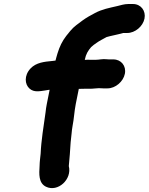

<svg xmlns="http://www.w3.org/2000/svg" viewBox="-20 -770 760 981"><path d="M411.2 -316.5H440.2C457.6 -316.5 472 -319.4 485.2 -319.5C491.5 -318.9 499.9 -318.5 506.6 -318.5H529.6C569.9 -318.5 610 -353.2 618 -393C626 -433 599.2 -466.5 559.1 -466.5H536.1C532.1 -466.5 527.6 -466.8 522.9 -467.4C505.2 -469.7 485.6 -464.5 469.7 -464.5H442.1C433.9 -465 423.5 -464.9 413.1 -464.1C413.2 -464.4 413.3 -464.7 413.3 -465C419.2 -494.5 430.2 -511.4 446 -529.8C452.6 -536.6 462.5 -543.4 474.1 -551.4C488 -561.7 506.2 -570.1 524.4 -580.6C546.2 -587.2 579.8 -592.7 609.1 -601.5H630.1C670.1 -601.5 710.3 -635 718.3 -675C726.2 -714.8 699.9 -749.5 659.6 -749.5H635.6C614.9 -749.5 595.9 -743 579.5 -739.1C536.9 -729 502.6 -723.5 463.9 -702.7C441 -690.5 423.6 -681.3 401.6 -665.4C380.4 -649 358.3 -635.4 339.6 -612.6L318.3 -586.3C297.2 -558.7 284.8 -532.6 273.8 -497.3L267.4 -475.1C266 -470.3 264.8 -465.8 263.6 -460.5C258.3 -459.7 248.4 -458.5 247.5 -458.5C247.2 -458.5 246.7 -458.5 246.3 -458.4C208.5 -454.7 165 -451.3 135.7 -419.9C102.6 -384.3 105.9 -338.8 131.4 -316.9C154.4 -297.1 182.9 -304 209.3 -307.6L221.9 -309.7C223 -309.8 224.9 -310.5 226 -310.5C228.6 -310.5 230.7 -311 233.6 -311.3L219 -238C216.3 -224.4 214.2 -210.2 212.9 -197C203 -126.7 190.4 -50.8 187.7 14.7C185.5 38.3 182.8 53.5 182.3 76.9C179.5 119 176.6 165.2 214.7 183.9C275.6 213.8 349.1 145.9 331.5 78.5C335.5 38.3 338.4 0.4 340.9 -42.4L345.6 -86.1C347.1 -99.9 348 -112.7 350.5 -125C358.4 -164.6 359.5 -200.1 367 -238L382.6 -315.9C392.8 -316.5 403.4 -316.5 411.2 -316.5Z"/></svg>

Font: Smoothie
Style: SeBdIt
Weight: 600
Foundry: Cannot Into Space Fonts
Version: Version 0.8